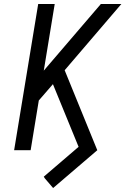

<svg xmlns="http://www.w3.org/2000/svg" viewBox="-20 -755 640 965"><path d="M247 190 205 141 200 133 375 -17 246 -332 175 -250 134 0H51L172 -735H255L200 -400L487 -735H590L305 -402L469 0Z"/></svg>

Font: Iosevka Aile Oblique
Style: Regular
Weight: 400
Italic angle: -9°
Designer: Belleve Invis
Foundry: Belleve Invis
Version: Version 31.1.0; ttfautohint (v1.8.4)